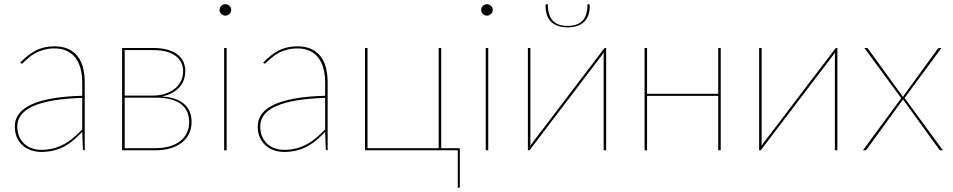

<svg xmlns="http://www.w3.org/2000/svg" viewBox="-20 -720 4568 920"><path d="M374 -251Q216.5 -246 139.8 -211.8Q63 -177.5 63 -115Q63 -85.5 72.8 -64.2Q82.5 -43 98.5 -29.2Q114.5 -15.5 135 -8.8Q155.5 -2 177 -2Q211.5 -2 239.5 -10Q267.5 -18 291.2 -31.5Q315 -45 335.2 -62.8Q355.5 -80.5 374 -100ZM77 -420Q113 -458 151.5 -478Q190 -498 241 -498Q278.5 -498 305.8 -486Q333 -474 351 -451.5Q369 -429 377.5 -396.8Q386 -364.5 386 -324V0H384Q377 0 377 -8L374 -88Q353 -66 332 -48.2Q311 -30.5 287.5 -18Q264 -5.5 237 1.2Q210 8 177 8Q155 8 132.5 1.2Q110 -5.5 92 -20.2Q74 -35 62.5 -58.2Q51 -81.5 51 -115Q51 -148 70.5 -174.2Q90 -200.5 129.8 -219Q169.5 -237.5 230.2 -248.2Q291 -259 374 -261V-324Q374 -362.5 365.5 -393Q357 -423.5 340.5 -444.5Q324 -465.5 299 -476.8Q274 -488 241 -488Q215 -488 194 -482.5Q173 -477 156.5 -469Q140 -461 127.8 -451.5Q115.5 -442 106.5 -434Q97.5 -426 92 -420.5Q86.5 -415 84 -415Q82 -415 79 -418Z M725.5 -10Q763 -10 792.8 -18.8Q822.5 -27.5 843.2 -43.8Q864 -60 875.2 -83.2Q886.5 -106.5 886.5 -135Q886.5 -161.5 877.2 -183.2Q868 -205 848.5 -220.2Q829 -235.5 798.8 -243.8Q768.5 -252 727 -252H577.5V-10ZM577.5 -480V-262H712.5Q744 -262 770.8 -270.5Q797.5 -279 816.8 -294.2Q836 -309.5 846.8 -331Q857.5 -352.5 857.5 -379Q857.5 -398.5 850 -416.5Q842.5 -434.5 825.8 -448.8Q809 -463 781.2 -471.5Q753.5 -480 713 -480ZM713.5 -490Q756.5 -490 786 -480.8Q815.5 -471.5 833.8 -456.2Q852 -441 860 -420.8Q868 -400.5 868 -379Q868 -362.5 862.8 -343.5Q857.5 -324.5 844.2 -307.5Q831 -290.5 809 -277Q787 -263.5 754 -258Q794.5 -255.5 822 -245Q849.5 -234.5 866.2 -218Q883 -201.5 890.5 -180.5Q898 -159.5 898 -136Q898 -105 886.2 -80Q874.5 -55 852.2 -37.2Q830 -19.5 798 -9.8Q766 0 725.5 0H565V-490Z M1066 -490V0H1054V-490ZM1088 -672Q1088 -661.5 1079.2 -653.2Q1070.5 -645 1060 -645Q1048.5 -645 1040.2 -653.2Q1032 -661.5 1032 -672Q1032 -683.5 1040.2 -691.8Q1048.5 -700 1060 -700Q1070.5 -700 1079.2 -691.8Q1088 -683.5 1088 -672Z M1538 -251Q1380.5 -246 1303.8 -211.8Q1227 -177.5 1227 -115Q1227 -85.5 1236.8 -64.2Q1246.5 -43 1262.5 -29.2Q1278.5 -15.5 1299 -8.8Q1319.5 -2 1341 -2Q1375.5 -2 1403.5 -10Q1431.5 -18 1455.2 -31.5Q1479 -45 1499.2 -62.8Q1519.5 -80.5 1538 -100ZM1241 -420Q1277 -458 1315.5 -478Q1354 -498 1405 -498Q1442.5 -498 1469.8 -486Q1497 -474 1515 -451.5Q1533 -429 1541.5 -396.8Q1550 -364.5 1550 -324V0H1548Q1541 0 1541 -8L1538 -88Q1517 -66 1496 -48.2Q1475 -30.5 1451.5 -18Q1428 -5.5 1401 1.2Q1374 8 1341 8Q1319 8 1296.5 1.2Q1274 -5.5 1256 -20.2Q1238 -35 1226.5 -58.2Q1215 -81.5 1215 -115Q1215 -148 1234.5 -174.2Q1254 -200.5 1293.8 -219Q1333.5 -237.5 1394.2 -248.2Q1455 -259 1538 -261V-324Q1538 -362.5 1529.5 -393Q1521 -423.5 1504.5 -444.5Q1488 -465.5 1463 -476.8Q1438 -488 1405 -488Q1379 -488 1358 -482.5Q1337 -477 1320.5 -469Q1304 -461 1291.8 -451.5Q1279.5 -442 1270.5 -434Q1261.5 -426 1256 -420.5Q1250.5 -415 1248 -415Q1246 -415 1243 -418Z M2183.5 -10V174.5Q2183.5 180 2178 180H2173.5V0H1729V-490H1741V-10H2082V-490H2094V-10Z M2319.5 -490V0H2307.5V-490ZM2341.5 -672Q2341.5 -661.5 2332.8 -653.2Q2324 -645 2313.5 -645Q2302 -645 2293.8 -653.2Q2285.5 -661.5 2285.5 -672Q2285.5 -683.5 2293.8 -691.8Q2302 -700 2313.5 -700Q2324 -700 2332.8 -691.8Q2341.5 -683.5 2341.5 -672Z M2884.5 -490V0H2872.5V-450Q2872.5 -455 2872.5 -459.5Q2872.5 -464 2873 -469Q2867.5 -460.5 2864 -455.5Q2863.5 -454.5 2856.5 -445.2Q2849.5 -436 2837.2 -420Q2825 -404 2808.5 -382.5Q2792 -361 2773 -336Q2754 -311 2733 -283.2Q2712 -255.5 2690.5 -227.5Q2615.5 -128.5 2520 -3.5Q2517.5 0 2514.5 0H2509.5V-490H2521.5V-40Q2521.5 -35 2521.5 -30.5Q2521.5 -26 2521 -21Q2526 -29 2530 -34.5Q2530.5 -35.5 2545.8 -55.5Q2561 -75.5 2585.5 -107.2Q2610 -139 2640.8 -179.8Q2671.5 -220.5 2703.5 -262.5Q2778.5 -361.5 2874 -486.5Q2876.5 -490 2879.5 -490ZM2700 -596Q2748.5 -596 2771.8 -621.5Q2795 -647 2795 -700H2800Q2802.5 -700 2804.2 -698.2Q2806 -696.5 2806 -692.5Q2806 -669 2800 -650Q2794 -631 2781.2 -617.5Q2768.5 -604 2748.2 -596.5Q2728 -589 2700 -589Q2672 -589 2651.8 -596.5Q2631.5 -604 2618.8 -617.5Q2606 -631 2600 -650Q2594 -669 2594 -692.5Q2594 -696.5 2595.8 -698.2Q2597.5 -700 2600 -700H2605Q2605 -647 2628.2 -621.5Q2651.5 -596 2700 -596Z M3433.5 -490V0H3421.5V-260.5H3080.5V0H3068.5V-490H3080.5V-270.5H3421.5V-490Z M3992.5 -490V0H3980.5V-450Q3980.5 -455 3980.5 -459.5Q3980.5 -464 3981 -469Q3975.5 -460.5 3972 -455.5Q3971.5 -454.5 3964.5 -445.2Q3957.5 -436 3945.2 -420Q3933 -404 3916.5 -382.5Q3900 -361 3881 -336Q3862 -311 3841 -283.2Q3820 -255.5 3798.5 -227.5Q3723.5 -128.5 3628 -3.5Q3625.5 0 3622.5 0H3617.5V-490H3629.5V-40Q3629.5 -35 3629.5 -30.5Q3629.5 -26 3629 -21Q3634 -29 3638 -34.5Q3638.5 -35.5 3653.8 -55.5Q3669 -75.5 3693.5 -107.2Q3718 -139 3748.8 -179.8Q3779.5 -220.5 3811.5 -262.5Q3886.5 -361.5 3982 -486.5Q3984.5 -490 3987.5 -490Z M4498 0H4487Q4483 0 4481.2 -2.8Q4479.5 -5.5 4478 -7L4306.5 -244Q4305.5 -242.5 4304.8 -241Q4304 -239.5 4302 -237L4135 -7Q4132.5 -4.5 4130.8 -2.2Q4129 0 4126 0H4115L4298.5 -249.5L4122 -490H4133Q4137 -490 4138.8 -487.2Q4140.5 -484.5 4142 -483L4307 -255.5Q4308.5 -259 4311 -263L4471 -483Q4472.5 -485.5 4474.8 -487.8Q4477 -490 4480 -490H4491L4314.5 -250.5Z"/></svg>

Font: Lato 2
Style: Regular
Weight: 100
Designer: Lukasz Dziedzic with Adam Twardoch and Botio Nikoltchev
Foundry: tyPoland Lukasz Dziedzic
Version: Version 2.015; 2015-08-06; http://www.latofonts.com/